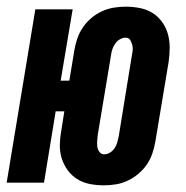

<svg xmlns="http://www.w3.org/2000/svg" viewBox="-39 -548 559 576"><path d="M273 8Q251 8 230.5 4Q210 0 193 -10.5Q176 -21 164 -37.5Q152 -54 146 -73.5Q140 -93 140.5 -114.5Q141 -136 145 -157L154 -214H128L93 0H-19L67 -520H179L143 -306H169L184 -397Q187 -415 193 -432.5Q199 -450 209.5 -465.5Q220 -481 234.5 -493.5Q249 -506 266.5 -514Q284 -522 302 -525Q320 -528 338 -528Q359 -528 380 -524Q401 -520 418 -509.5Q435 -499 447 -482.5Q459 -466 464.5 -446.5Q470 -427 470 -405.5Q470 -384 467 -363L427 -123Q424 -105 418 -87.5Q412 -70 401.5 -54.5Q391 -39 376 -26.5Q361 -14 344 -6Q327 2 309 5Q291 8 273 8ZM273 -85Q282 -85 290.5 -90Q299 -95 304.5 -103Q310 -111 312.5 -120Q315 -129 317 -138L356 -378Q358 -387 359 -395.5Q360 -404 358 -412.5Q356 -421 351.5 -428Q347 -435 338 -435Q329 -435 320.5 -430Q312 -425 306.5 -417Q301 -409 298 -400Q295 -391 294 -382L254 -142Q253 -133 252.5 -124.5Q252 -116 253 -107.5Q254 -99 259.5 -92Q265 -85 273 -85Z"/></svg>

Font: Iosevka Term Curly Heavy
Style: Italic
Weight: 900
Italic angle: -9°
Designer: Belleve Invis
Foundry: Belleve Invis
Version: Version 32.3.0